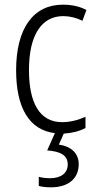

<svg xmlns="http://www.w3.org/2000/svg" viewBox="-20 -562 414 822"><path d="M317 141C317 95 286 65 232 57L253 10C287 8 320 0 346 -14V-62C315 -48 281 -39 246 -39C148 -39 104 -124 104 -262C104 -412 158 -493 251 -493C278 -493 307 -486 333 -473L350 -519C323 -534 289 -542 249 -542C123 -542 49 -441 49 -261C49 -101 105 -5 215 8L182 82C236 86 270 101 270 142C270 180 240 201 194 201C177 201 160 199 146 195V234C160 238 179 240 198 240C272 240 317 203 317 141Z"/></svg>

Font: Noto Sans Malayalam Condensed Light
Style: Regular
Weight: 300
Width: 3
Designer: Jelle Bosma - Monotype Design Team
Foundry: Monotype Imaging Inc.
Version: Version 2.104